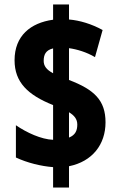

<svg xmlns="http://www.w3.org/2000/svg" viewBox="-20 -779 535 857"><path d="M217 -33V58H288V-37C392 -58 451 -134 451 -233C451 -331 401 -379 288 -422V-564C324 -559 367 -546 404 -524L438 -645C389 -672 336 -688 288 -692V-759H217V-691C116 -677 45 -619 45 -510C45 -412 104 -355 217 -310V-155C164 -157 99 -187 51 -220V-76C102 -52 164 -37 217 -33ZM217 -563V-452C187 -468 175 -485 175 -507C175 -535 184 -555 217 -563ZM288 -165V-278C311 -264 325 -248 325 -223C325 -196 316 -176 288 -165Z"/></svg>

Font: Noto Sans Gujarati ExtraCondensed Black
Style: Regular
Weight: 900
Width: 2
Designer: Jelle Bosma - Monotype Design Team, Universal Thirst
Foundry: Monotype Imaging Inc.
Version: Version 2.106